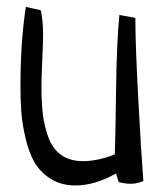

<svg xmlns="http://www.w3.org/2000/svg" viewBox="-20 -534 479 563"><path d="M330.1 -490.2 377 -481.4V-471.7Q377 -405.3 385.3 -247.1Q393.6 -88.9 400.4 -2.9Q380.9 4.9 363.3 4.9Q347.7 4.9 328.1 0L320.3 -25.4Q257.8 9.8 201.2 9.8Q159.2 9.8 128.4 -9.8Q97.7 -29.3 81.1 -58.1Q64.5 -86.9 54.7 -129.4Q44.9 -171.9 42.5 -206.5Q40 -241.2 40 -284.2Q40 -409.2 55.7 -513.7L99.6 -503.9Q106.4 -471.7 106.4 -433.6Q106.4 -412.1 104 -359.4Q101.6 -306.6 101.6 -279.3Q101.6 -231.4 106 -196.8Q110.4 -162.1 122.6 -129.4Q134.8 -96.7 160.2 -79.1Q185.5 -61.5 223.6 -61.5Q266.6 -61.5 316.4 -81.1Q318.4 -117.2 320.3 -266.1Q322.3 -415 330.1 -490.2Z"/></svg>

Font: Neucha
Style: Regular
Weight: 400
Designer: Jovanny Lemonad
Foundry: Jovanny Lemonad
Version: Version 001.001